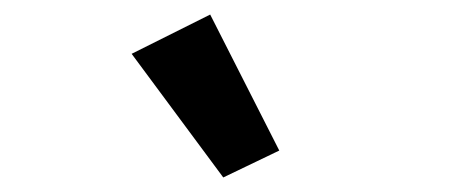

<svg xmlns="http://www.w3.org/2000/svg" viewBox="-20 -819 640 264"><path d="M161 -745 269 -799 364 -612 287 -575Z"/></svg>

Font: IBM Plex Mono SemiBold
Style: Regular
Weight: 600
Monospace: yes
Designer: Mike Abbink, Paul van der Laan, Pieter van Rosmalen
Foundry: Bold Monday
Version: Version 2.3